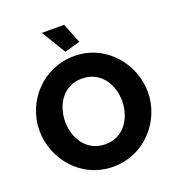

<svg xmlns="http://www.w3.org/2000/svg" viewBox="-160 -1043 1080 1177"><g transform="rotate(-20 380.0 -454.5)"><path d="M246 -915 342 -757 443 -785 391 -915ZM27 -356C27 -173 168 6 379 6C585 6 733 -166 733 -353C733 -533 593 -714 382 -714C177 -714 27 -544 27 -356ZM380 -140C259 -140 194 -245 194 -354C194 -461 256 -568 380 -568C500 -568 566 -466 566 -356C566 -250 505 -140 380 -140Z"/></g></svg>

Font: FIGSv2-sans-serif ExtraBold
Style: Regular
Weight: 800
Designer: Matt McInerney, Pablo Impallari, Rodrigo Fuenzalida,Mirko Velimirovic
Foundry: Matt McInerney, Pablo Impallari, Rodrigo Fuenzalida
Version: Version 4.021;hotconv 1.0.109;makeotfexe 2.5.65596